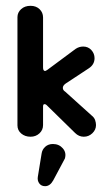

<svg xmlns="http://www.w3.org/2000/svg" viewBox="-20 -460 360 660"><path d="M85 10Q66 10 53 -1Q40 -12 40 -29V-401Q40 -417 52.5 -428.5Q65 -440 85 -440Q104 -440 116 -428.5Q128 -417 128 -400V-228Q128 -216 135 -216Q137 -216 143 -220L240 -292Q252 -300 266 -300Q283 -300 294 -288Q305 -276 305 -260Q305 -238 285 -225L206 -173Q196 -166 196 -158Q196 -150 204 -145L295 -63Q304 -56 307 -47Q310 -38 310 -30Q310 -14 297.5 -2Q285 10 268 10Q251 10 238 -3L140 -99Q137 -102 133 -102Q128 -102 128 -94V-30Q128 -13 115.5 -1.5Q103 10 85 10ZM163 160Q152 180 135 180Q122 180 115 170.5Q108 161 110 148L123 68Q125 54 135.5 44.5Q146 35 162 35Q183 35 196 50Q209 65 203 85Z"/></svg>

Font: Dongle
Style: Bold
Weight: 700
Designer: Yanghee Ryu
Foundry: Yanghee Ryu
Version: Version 2.000